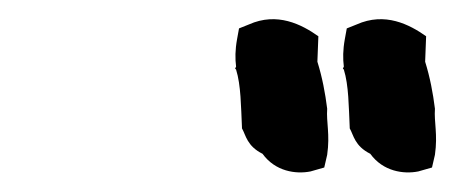

<svg xmlns="http://www.w3.org/2000/svg" viewBox="-20 -755 465 196"><path d="M224 -726 222 -715C220 -704 220 -695 221 -687L220 -685L221 -684C226 -668 226 -646 227 -625V-624C231 -617 232 -606 248 -598C261 -580 282 -577 297 -580L311 -584L314 -597C317 -618 313 -630 314 -644C312 -660 309 -676 304 -692L305 -718C288 -730 263 -743 234 -730ZM334 -726 332 -715C330 -704 330 -695 331 -687L330 -685L331 -684C336 -668 336 -646 337 -625V-624C341 -617 342 -606 358 -598C371 -580 392 -577 407 -580L421 -584L424 -597C427 -618 423 -630 424 -644C422 -660 419 -676 414 -692L415 -718C398 -730 373 -743 344 -730Z"/></svg>

Font: SolarCharger
Style: 952
Weight: 900
Designer: Mew Too
Foundry: Cannot Into Space Fonts/KineticPlasma Fonts
Version: Version 1.100